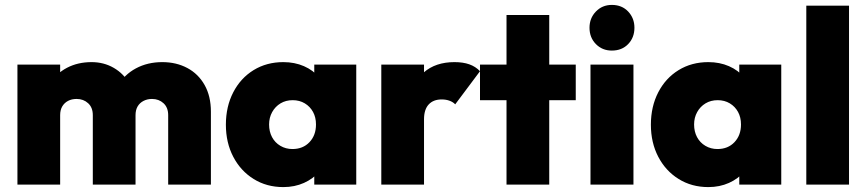

<svg xmlns="http://www.w3.org/2000/svg" viewBox="-20 -752 3529 782"><path d="M51 0V-489H225V0ZM358 0V-283Q358 -314 339 -331.5Q320 -349 292 -349Q272 -349 257 -341Q242 -333 233.5 -318.5Q225 -304 225 -283L157 -310Q157 -369 183 -411Q209 -453 253 -476Q297 -499 353 -499Q403 -499 443.5 -475.5Q484 -452 508 -410Q532 -368 532 -311V0ZM665 0V-283Q665 -314 646 -331.5Q627 -349 599 -349Q580 -349 564.5 -341Q549 -333 540.5 -318.5Q532 -304 532 -283L430 -288Q432 -354 459 -401Q486 -448 533.5 -473.5Q581 -499 641 -499Q698 -499 743 -475Q788 -451 813.5 -405.5Q839 -360 839 -297V0Z M1134 10Q1066 10 1013 -23Q960 -56 930 -113.5Q900 -171 900 -244Q900 -318 930 -376Q960 -434 1013 -466.5Q1066 -499 1134 -499Q1180 -499 1218 -482.5Q1256 -466 1280.5 -436Q1305 -406 1310 -368V-122Q1305 -83 1280.5 -53.5Q1256 -24 1218 -7Q1180 10 1134 10ZM1171 -145Q1214 -145 1240.5 -173Q1267 -201 1267 -245Q1267 -274 1255 -296Q1243 -318 1221.5 -331Q1200 -344 1172 -344Q1144 -344 1122.5 -331Q1101 -318 1088.5 -295.5Q1076 -273 1076 -245Q1076 -216 1088 -193.5Q1100 -171 1122 -158Q1144 -145 1171 -145ZM1260 0V-131L1285 -251L1260 -369V-489H1431V0Z M1533 0V-489H1707V0ZM1707 -266 1629 -332Q1658 -415 1706 -457Q1754 -499 1831 -499Q1866 -499 1891.5 -490Q1917 -481 1935 -462L1834 -327Q1826 -336 1811.5 -341.5Q1797 -347 1779 -347Q1745 -347 1726 -326.5Q1707 -306 1707 -266Z M2043 0V-691H2217V0ZM1935 -344V-489H2325V-344Z M2385 0V-489H2560V0ZM2472 -546Q2433 -546 2407 -572.5Q2381 -599 2381 -639Q2381 -678 2407 -705Q2433 -732 2472 -732Q2513 -732 2538.5 -705Q2564 -678 2564 -639Q2564 -599 2538.5 -572.5Q2513 -546 2472 -546Z M2865 10Q2797 10 2744 -23Q2691 -56 2661 -113.5Q2631 -171 2631 -244Q2631 -318 2661 -376Q2691 -434 2744 -466.5Q2797 -499 2865 -499Q2911 -499 2949 -482.5Q2987 -466 3011.5 -436Q3036 -406 3041 -368V-122Q3036 -83 3011.5 -53.5Q2987 -24 2949 -7Q2911 10 2865 10ZM2902 -145Q2945 -145 2971.5 -173Q2998 -201 2998 -245Q2998 -274 2986 -296Q2974 -318 2952.5 -331Q2931 -344 2903 -344Q2875 -344 2853.5 -331Q2832 -318 2819.5 -295.5Q2807 -273 2807 -245Q2807 -216 2819 -193.5Q2831 -171 2853 -158Q2875 -145 2902 -145ZM2991 0V-131L3016 -251L2991 -369V-489H3162V0Z M3264 0V-729H3438V0Z"/></svg>

Font: Outfit ExtraBold
Style: Regular
Weight: 800
Designer: Rodrigo Fuenzalida
Foundry: fragTYPE
Version: Version 1.100;gftools[0.9.27]